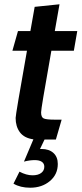

<svg xmlns="http://www.w3.org/2000/svg" viewBox="-20 -642 381 897"><path d="M220 -405Q193 -252 182.5 -189.5Q172 -127 172 -117Q172 -94 184.5 -88.5Q197 -83 236 -83H268L241 10H188L167 54H174Q209 54 229.5 72.5Q250 91 250 124Q250 173 213 204Q176 235 121 235Q75 235 43 216L71 160Q103 177 132 177Q158 177 172.5 166Q187 155 187 137Q187 122 175.5 114Q164 106 142 106Q119 106 92 113L136 9Q93 3 73 -24Q53 -51 53 -91Q53 -107 106 -405H38L64 -497H122L142 -610L258 -622L236 -497H341L325 -405Z"/></svg>

Font: Cabin SemiBold
Style: Italic
Weight: 600
Italic angle: -7°
Designer: Pablo Impallari
Foundry: Pablo Impallari. http://www.impallari.com Igino Marini. http://www.ikern.com
Version: Version 2.200